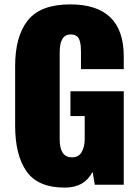

<svg xmlns="http://www.w3.org/2000/svg" viewBox="-20 -842 635 875"><path d="M275 13Q153 13 101 -61Q49 -135 49 -269V-541Q49 -677 107 -749.5Q165 -822 300 -822Q544 -822 544 -585V-527H349V-604Q349 -622 348 -632.5Q347 -643 343 -657Q339 -671 328.5 -678Q318 -685 302 -685Q252 -685 252 -604V-207Q252 -125 308 -125Q339 -125 352.5 -149.5Q366 -174 366 -207V-313H301V-426H544V0H412L402 -59Q365 13 275 13Z"/></svg>

Font: Oswald Heavy
Style: Regular
Weight: 400
Designer: Vernon Adams
Foundry: Vernon Adams
Version: Version 4.101